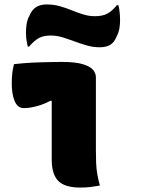

<svg xmlns="http://www.w3.org/2000/svg" viewBox="-20 -836 640 865"><path d="M213 -117Q213 -138 213 -164Q213 -190 213 -218.5Q213 -247 213 -276.5Q213 -306 213 -333Q213 -360 213 -382H207Q192 -374 177 -368Q162 -362 147 -358Q132 -354 117.5 -351.5Q103 -349 87 -349Q60 -349 46.5 -379.5Q33 -410 33 -460Q33 -488 35.5 -508Q38 -528 43 -547Q63 -549 84 -551Q105 -553 127 -554Q149 -555 170.5 -555.5Q192 -556 214.5 -556.5Q237 -557 259 -557Q319 -557 352.5 -547Q386 -537 399 -521.5Q412 -506 412 -488Q412 -447 412 -404.5Q412 -362 412 -321Q412 -280 412 -240Q412 -200 412 -163Q412 -131 413 -103.5Q414 -76 418.5 -50.5Q423 -25 430 0Q407 4 387.5 6.5Q368 9 342 9Q272 9 242.5 -21Q213 -51 213 -117ZM408 -763Q441 -763 462.5 -774Q484 -785 507 -813H513Q516 -804 517.5 -793Q519 -782 520 -770.5Q521 -759 521 -745Q521 -727 518 -708.5Q515 -690 505 -671Q495 -645 476.5 -634Q458 -623 429 -623Q400 -623 372 -631Q344 -639 317 -649Q290 -659 263 -667.5Q236 -676 208 -676Q176 -676 155 -664.5Q134 -653 111 -626H105Q103 -636 101 -645.5Q99 -655 98 -666Q97 -677 97 -690Q97 -709 100 -728.5Q103 -748 113 -766Q123 -791 142 -803.5Q161 -816 190 -816Q222 -816 250 -808Q278 -800 303.5 -789.5Q329 -779 355 -771Q381 -763 408 -763Z"/></svg>

Font: Recursive Monospace Casual Black
Style: Regular
Weight: 900
Version: Version 1.047